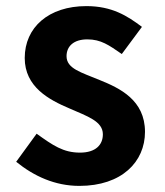

<svg xmlns="http://www.w3.org/2000/svg" viewBox="-20 -595 540 629"><path d="M240 14C379 14 455 -65 455 -163C455 -267 373 -306 306 -333C246 -358 198 -370 198 -411C198 -443 221 -466 266 -466C311 -466 337 -447 379 -418L445 -507C397 -543 347 -575 263 -575C139 -575 61 -505 61 -405C61 -310 141 -268 207 -240C266 -214 317 -198 317 -155C317 -121 294 -95 242 -95C187 -95 153 -119 100 -157L33 -65C91 -18 160 14 240 14Z"/></svg>

Font: Noto Sans Mono CJK SC
Style: Bold
Weight: 700
Designer: Ryoko NISHIZUKA 西塚涼子 (kana, bopomofo & ideographs); Paul D. Hunt (Latin, Greek & Cyrillic); Sandoll Communications 산돌커뮤니
Foundry: Adobe
Version: Version 2.004;hotconv 1.0.118;makeotfexe 2.5.65603